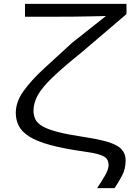

<svg xmlns="http://www.w3.org/2000/svg" viewBox="-20 -762 669 979"><path d="M564 197.3H475.1Q496.1 166.5 514.9 133.8Q533.7 101.1 533.7 80.1Q533.7 61.5 524.9 48.8Q516.1 36.1 489.5 27.1Q462.9 18.1 408.7 10.7Q304.7 -3.9 236.8 -22.5Q168.9 -41 130.6 -64.9Q92.3 -88.9 76.4 -119.1Q60.5 -149.4 60.5 -186.5Q60.5 -242.2 99.4 -296.9Q138.2 -351.6 203.1 -411.4Q268.1 -471.2 346.7 -543L520.5 -680.7Q517.6 -680.2 494.9 -679.7Q472.2 -679.2 436.3 -678.5Q400.4 -677.7 357.7 -677.2Q314.9 -676.8 272 -676.8H107.4V-742.2H625V-690.4L397.5 -496.1Q302.7 -419.9 248.8 -368.2Q194.8 -316.4 172.9 -276.9Q150.9 -237.3 150.9 -198.2Q150.9 -173.3 160.4 -153.6Q169.9 -133.8 197 -117.9Q224.1 -102.1 276.6 -88.6Q329.1 -75.2 414.6 -62.5Q526.4 -45.9 573.5 -20.5Q620.6 4.9 620.6 55.7Q620.6 98.6 602.8 132.6Q585 166.5 564 197.3Z"/></svg>

Font: Lunasima
Style: Regular
Weight: 400
Designer: The DocRepair Project, Monotype Design Team
Foundry: Google
Version: Version 2.009